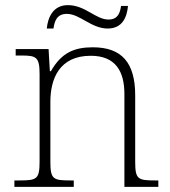

<svg xmlns="http://www.w3.org/2000/svg" viewBox="-20 -727 663 747"><path d="M399 -616C456 -616 474 -660 478 -704H451C447 -677 439 -651 402 -651C352 -651 312 -707 244 -707C185 -707 166 -657 162 -616H188C192 -643 200 -673 240 -673C291 -673 335 -616 399 -616ZM36 0H267V-25H253C187 -25 176 -30 176 -97V-331C176 -419 210 -510 333 -510C430 -510 464 -449 464 -361V0H596V-25H583C516 -25 506 -30 506 -98V-356C506 -483 454 -543 341 -543C269 -543 219 -522 178 -450H174L169 -536H41V-511H64C121 -511 134 -505 134 -439V-98C134 -30 123 -25 56 -25H36Z"/></svg>

Font: Noto Serif Ethiopic ExtraLight
Style: Regular
Weight: 200
Designer: Monotype Design Team
Foundry: Monotype Imaging Inc.
Version: Version 2.102